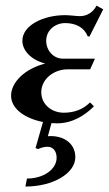

<svg xmlns="http://www.w3.org/2000/svg" viewBox="-20 -446 397 702"><path d="M20.5 -96.2C20.5 -47.9 72 -12.5 137.2 0L109.9 95.5L119.6 98.9C130.9 93.8 141.6 90.6 153.8 90.6C173.8 90.6 187 106.7 187 130.6C187 173.8 138.4 206.8 78.6 206.8L72.8 236.1C173.6 236.1 255.4 188 255.4 128.7C255.4 82.3 219 51.5 164.6 51.5C161.1 51.5 156.5 51.8 155 52L168.2 4.2C175 4.6 182.1 4.9 189 4.9C243.2 4.9 289.1 -22.5 323.5 -57.4L309.1 -71.5C283 -45.2 250 -33.9 213.1 -33.9C169.4 -33.9 130.9 -63.7 130.9 -108.9C130.9 -158.9 179.7 -192.4 225.6 -192.4H309.6L327.1 -231.4H210.9C174.8 -231.4 148.9 -261.7 148.9 -296.9C148.9 -336.2 182.4 -361.6 218.3 -361.6C257.6 -361.6 288.3 -345.2 300.3 -313.5L307.1 -312.3L357.4 -411.9L333 -425.5C320.8 -401.6 298.6 -387 272.5 -387C265.6 -387 256.8 -387.7 247.6 -388.7C237.5 -389.6 226.8 -390.6 217.8 -390.6C139.6 -390.6 61.8 -354 61.8 -296.9C61.8 -263.7 90.1 -228.3 145.3 -213.6C68.6 -194.1 20.5 -143.8 20.5 -96.2Z"/></svg>

Font: RisaltypS01
Style: Medium
Weight: 500
Italic angle: -9°
Designer: gluk
Foundry: gluk
Version: Version 0.24